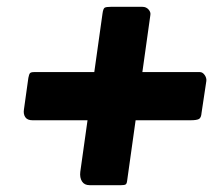

<svg xmlns="http://www.w3.org/2000/svg" viewBox="-20 -655 640 562"><path d="M570 -325Q569 -310 562 -306.5Q555 -303 538 -303H75Q60 -303 54 -312Q48 -321 50 -334L63 -427Q65 -438 68 -441Q71 -444 80 -444H565Q573 -444 579 -435.5Q585 -427 584 -418ZM242 -113Q227 -113 220 -124Q213 -135 215 -152L280 -615Q282 -630 286.5 -632.5Q291 -635 304 -635H397Q408 -635 415 -627Q422 -619 420 -610L352 -125Q351 -117 347.5 -115Q344 -113 335 -113Z"/></svg>

Font: Libre Franklin Black
Style: Italic
Weight: 900
Italic angle: -8°
Designer: Pablo Impallari, Rodrigo Fuenzalida, Nhung Nguyen
Foundry: Impallari Type
Version: Version 3.000